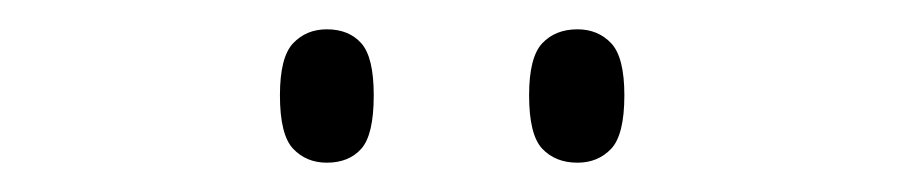

<svg xmlns="http://www.w3.org/2000/svg" viewBox="-20 -760 617 131"><path d="M374 -649Q359 -649 350 -658.5Q341 -668 341 -695Q341 -721 350 -730.5Q359 -740 374 -740Q388 -740 397 -730.5Q406 -721 406 -695Q406 -668 397 -658.5Q388 -649 374 -649ZM203 -649Q189 -649 180 -658.5Q171 -668 171 -695Q171 -721 180 -730.5Q189 -740 203 -740Q218 -740 226.5 -730.5Q235 -721 235 -695Q235 -668 226.5 -658.5Q218 -649 203 -649Z"/></svg>

Font: Noto Serif Tibetan ExtraLight
Style: Regular
Weight: 200
Designer: Monotype Design Team
Foundry: Monotype Imaging Inc.
Version: Version 2.103; ttfautohint (v1.8.4.7-5d5b)